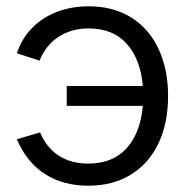

<svg xmlns="http://www.w3.org/2000/svg" viewBox="-20 -575 594 610"><path d="M33.7 -132.7 107.3 -154.3Q127.8 -105.7 166.6 -80.5Q205.3 -55.3 260 -55.3Q338.2 -55.3 382.2 -104Q426.3 -152.7 433.7 -238.7H192V-301.7H433.7Q426.8 -386 383.2 -435.3Q339.5 -484.7 261.3 -484.7Q207 -484.7 165.9 -457.8Q124.8 -431 105.7 -382.3L33.7 -405.7Q48.7 -451.7 81.1 -485.2Q113.5 -518.8 159.9 -536.9Q206.3 -555 262 -555Q340 -555 396.9 -519.4Q453.8 -483.8 483.9 -419.3Q514 -354.8 514 -269.7Q514 -184.7 483.8 -120.3Q453.5 -56 396.2 -20.5Q339 15 260.7 15Q180 15 122 -22.7Q64 -60.3 33.7 -132.7Z"/></svg>

Font: Tap Sans
Style: Regular
Weight: 400
Designer: Tap Payments
Foundry: Tap Payments
Version: Version 1.001;Glyphs 3.1.2 (3151)